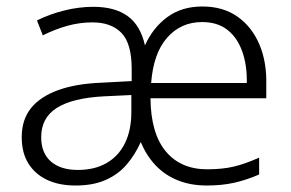

<svg xmlns="http://www.w3.org/2000/svg" viewBox="-20 -562 897 592"><path d="M604 -542Q668 -542 712.5 -510.5Q757 -479 780 -424.5Q803 -370 801 -299V-259H444Q445 -151 491 -95.5Q537 -40 619 -40Q666 -40 701.5 -48.5Q737 -57 779 -76V-24Q740 -7 702 1.5Q664 10 618 10Q567 10 527 -6.5Q487 -23 459 -53Q431 -83 414 -124Q396 -84 370 -54Q344 -24 305.5 -7Q267 10 213 10Q162 10 125 -7.5Q88 -25 67.5 -58Q47 -91 47 -139Q47 -193 75.5 -228.5Q104 -264 159 -284Q214 -304 293 -307L386 -312V-350Q386 -428 354.5 -460.5Q323 -493 265 -493Q226 -493 188 -482.5Q150 -472 112 -453L94 -499Q132 -518 177.5 -529.5Q223 -541 268 -541Q334 -541 373.5 -512.5Q413 -484 427 -422Q451 -476 495.5 -509Q540 -542 604 -542ZM301 -265Q204 -260 155.5 -229.5Q107 -199 107 -139Q107 -90 137 -64Q167 -38 220 -38Q272 -38 309 -59.5Q346 -81 365.5 -121Q385 -161 385 -217V-269ZM603 -494Q538 -494 495.5 -446Q453 -398 446 -306H741Q742 -362 726.5 -404.5Q711 -447 680.5 -470.5Q650 -494 603 -494Z"/></svg>

Font: Noto Sans Georgian Light
Style: Regular
Weight: 300
Version: Version 2.002